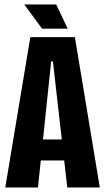

<svg xmlns="http://www.w3.org/2000/svg" viewBox="-20 -823 461 843"><path d="M3.2 0 113.2 -660H308.8L418.2 0H275.3L212.3 -553.7H204.7L146.7 0ZM98.8 -118.5V-210.7H316.8V-118.5ZM164.7 -697.2 86.5 -803.3H226.8L277.2 -697.2Z"/></svg>

Font: Bricolage Grotesque 96pt ExtraBold Condensed
Style: Regular
Weight: 800
Width: 3
Version: Version 1.001;gftools[0.9.33.dev8+g029e19f]